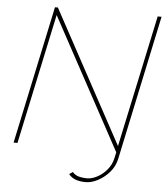

<svg xmlns="http://www.w3.org/2000/svg" viewBox="-59 -762 861 985"><g transform="rotate(5 372.0 -270.0)"><path d="M419 170Q391 170 368.5 162.5Q346 155 331 136L349 124Q363 140 383 145Q403 150 423 150Q449 150 477 135Q505 120 526.5 94Q548 68 555 36L562 4L196 -671L53 0H33L184 -710H199L568 -29L713 -709H733L575 36Q567 75 541 105Q515 135 482 152.5Q449 170 419 170Z"/></g></svg>

Font: Raleway Thin
Style: Italic
Weight: 100
Italic angle: -12°
Designer: Matt McInerney, Pablo Impallari, Rodrigo Fuenzalida
Foundry: Matt McInerney, Pablo Impallari, Rodrigo Fuenzalida
Version: Version 4.026